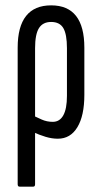

<svg xmlns="http://www.w3.org/2000/svg" viewBox="-20 -512 373 717"><path d="M53 185Q46 185 46 176V-334Q46 -413 77.5 -452.5Q109 -492 171 -492Q233 -492 264 -452.5Q295 -413 295 -334V-158Q295 -80 269 -37Q243 6 196 6Q174 6 150.5 -1Q127 -8 101 -20L100 -82Q117 -74 136 -65.5Q155 -57 177 -57Q203 -57 216.5 -81.5Q230 -106 230 -154V-332Q230 -384 216.5 -407Q203 -430 171 -430Q140 -430 125.5 -407Q111 -384 111 -332V176Q111 185 104 185Z"/></svg>

Font: Sofia Sans Extra Condensed
Style: Regular
Weight: 400
Designer: Botio Nikoltchev, Ani Petrova
Foundry: lettersoup
Version: Version 4.101